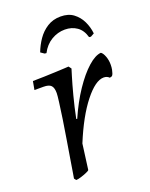

<svg xmlns="http://www.w3.org/2000/svg" viewBox="-129 -731 632 810"><g transform="rotate(-20 187.0 -326.5)"><path d="M64 0Q64 0 68 -23.5Q72 -47 78 -85Q84 -123 91.5 -167Q99 -211 105 -252Q111 -293 115 -323.5Q119 -354 119 -364Q119 -388 109.5 -398Q100 -408 76 -408H35L42 -446Q65 -446 92.5 -447Q120 -448 145.5 -449Q171 -450 187.5 -451Q204 -452 204 -452L213 -440Q213 -440 203.5 -409Q194 -378 181.5 -330.5Q169 -283 159 -233L163 -232Q192 -298 226 -348.5Q260 -399 293 -428.5Q326 -458 352 -460Q361 -454 367.5 -436.5Q374 -419 374 -400Q374 -386 372 -376.5Q370 -367 368 -361.5Q366 -356 364 -353.5Q362 -351 362 -351L352 -348Q347 -353 341 -355.5Q335 -358 327 -358Q290 -358 241 -296Q192 -234 148 -127L133 -14Q133 -11 120.5 -5.5Q108 0 93.5 4.5Q79 9 71 9ZM242 -604Q210 -604 181.5 -587Q153 -570 136 -537L128 -538L112 -549Q123 -578 140.5 -603.5Q158 -629 184 -645.5Q210 -662 244 -662Q279 -662 301.5 -645Q324 -628 336.5 -602Q349 -576 352 -547L336 -538L328 -539Q319 -572 296 -588Q273 -604 242 -604Z"/></g></svg>

Font: Alegreya
Style: Italic
Weight: 400
Italic angle: -7°
Designer: Juan Pablo del Peral
Foundry: Huerta Tipografica
Version: Version 2.009